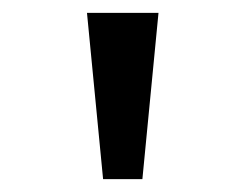

<svg xmlns="http://www.w3.org/2000/svg" viewBox="-20 -749 366 298"><path d="M140 -471 115 -729H226L201 -471Z"/></svg>

Font: lkannada15
Style: Book
Weight: 400
Designer: Jelle Bosma - Monotype Design Team
Foundry: Monotype Imaging Inc.
Version: Version 2.003